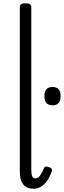

<svg xmlns="http://www.w3.org/2000/svg" viewBox="-20 -1135 390 1172"><path d="M185 17Q144 17 122.5 -8.5Q101 -34 101 -85V-1093Q101 -1104 109.5 -1109.5Q118 -1115 135 -1115Q153 -1115 162 -1109.5Q171 -1104 171 -1093V-98Q171 -72 176.5 -59Q182 -46 197 -46Q206 -46 214 -52Q222 -58 230 -71.5Q238 -85 248 -107Q251 -116 259 -118Q267 -120 278 -115Q290 -112 295 -104.5Q300 -97 296 -89Q284 -55 267.5 -31.5Q251 -8 230 4.5Q209 17 185 17ZM301 -492Q276 -492 263.5 -506Q251 -520 251 -548Q251 -577 263.5 -590.5Q276 -604 301 -604Q325 -604 337.5 -590.5Q350 -577 350 -548Q350 -520 337.5 -506Q325 -492 301 -492Z"/></svg>

Font: Playwrite FR Moderne Light
Style: Regular
Weight: 300
Version: Version 1.002